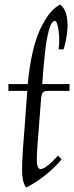

<svg xmlns="http://www.w3.org/2000/svg" viewBox="-20 -810 326 845"><path d="M95 15Q85 2 81 -17.5Q77 -37 77 -63Q77 -98 81 -155Q85 -212 90.5 -279Q96 -346 100 -410H17V-440H102Q117 -596 157 -681.5Q197 -767 245 -790Q268 -771 274 -736.5Q280 -702 275 -664Q270 -626 260 -593H238Q242 -625 240 -653.5Q238 -682 233 -700Q228 -718 222 -718Q207 -718 196 -680Q185 -642 178 -579Q171 -516 166 -440H286V-410H192Q175 -410 169 -403.5Q163 -397 161 -378Q157 -322 152.5 -268.5Q148 -215 145 -171.5Q142 -128 142 -102Q142 -88 146 -77Q150 -66 159 -66Q181 -66 235 -125L251 -109Q234 -87 207 -62.5Q180 -38 150.5 -17.5Q121 3 95 15Z"/></svg>

Font: Bona Nova SC
Style: Italic
Weight: 400
Italic angle: -4°
Designer: Mateusz Machalski
Foundry: Capitalics
Version: Version 4.001; ttfautohint (v1.8.4.7-5d5b)